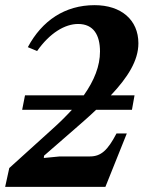

<svg xmlns="http://www.w3.org/2000/svg" viewBox="-26 -725 557 745"><path d="M383 0 466 -207H426C392 -142 366 -118 323 -118H206L144 -112L145 -121L260 -221C291 -248 321 -274 347 -299H486L496 -355H404C470 -425 511 -490 511 -557C511 -648 444 -705 341 -705C226 -705 137 -645 82 -542L118 -527C167 -597 226 -632 277 -632C337 -632 362 -589 362 -525C362 -469 340 -413 299 -355H71L60 -299H253C231 -275 206 -250 178 -225L10 -73L-6 0Z"/></svg>

Font: STIX Two Text
Style: Bold Italic
Weight: 700
Italic angle: -12°
Designer: Ross Mills, John Hudson & Paul Hanslow, Tiro Typeworks Ltd; with prior portions MicroPress Inc. and Coen Hoffman, Elsevi
Foundry: Tiro Typeworks Ltd
Version: Version 2.13 b171